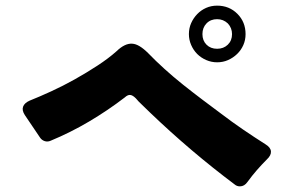

<svg xmlns="http://www.w3.org/2000/svg" viewBox="-20 -762 1040 681"><path d="M750 -541Q730 -541 711.5 -549Q693 -557 679.5 -570.5Q666 -584 658 -602.5Q650 -621 650 -641Q650 -662 658 -680Q666 -698 679.5 -712Q693 -726 711 -734Q729 -742 750 -742Q793 -742 822 -713Q851 -684 851 -641Q851 -620 843 -602Q835 -584 821 -570.5Q807 -557 789 -549Q771 -541 750 -541ZM750 -589Q773 -589 788 -603.5Q803 -618 803 -641Q803 -663 788 -679Q772 -694 750 -694Q727 -694 712.5 -679Q698 -664 698 -641Q698 -618 712.5 -603.5Q727 -589 750 -589ZM812 -108Q656 -225 514 -361Q497 -378 483.5 -390.5Q470 -403 462 -413Q451 -424 443 -425Q434 -427 422 -416Q362 -370 296 -331Q230 -292 160 -263Q149 -258 138.5 -261.5Q128 -265 122 -274L68 -354Q57 -371 62 -384Q67 -397 85 -405Q120 -419 161.5 -438Q203 -457 245 -480.5Q287 -504 326 -529.5Q365 -555 393 -580Q423 -609 449 -607Q473 -606 506 -573Q532 -546 563.5 -517.5Q595 -489 629.5 -461.5Q664 -434 698.5 -408Q733 -382 764 -359Q802 -330 841.5 -303Q881 -276 922 -250Q940 -239 941 -225Q942 -211 927 -197Q908 -178 891 -158.5Q874 -139 858 -117Q847 -101 831 -101Q820 -101 812 -108Z"/></svg>

Font: Higure Gothic Black
Style: Regular
Weight: 900
Designer: Yoshimichi Ohira
Foundry: Positype
Version: Version 1.000